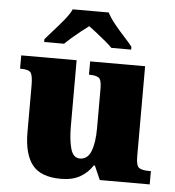

<svg xmlns="http://www.w3.org/2000/svg" viewBox="-54 -816 799 877"><g transform="rotate(5 345.5 -378.0)"><path d="M257 10Q165 10 126 -39.5Q87 -89 87 -189V-402Q87 -445 78.5 -460Q70 -475 32 -475H28V-536H282V-234Q282 -170 293.5 -130Q305 -90 336 -90Q371 -90 386.5 -129Q402 -168 402 -235V-417Q402 -458 388 -466.5Q374 -475 348 -475H344V-536H596V-121Q596 -78 611 -69.5Q626 -61 652 -61H664V0H435L407 -64H402Q380 -30 345 -10Q310 10 257 10ZM127 -619Q143 -638 166.5 -664Q190 -690 212 -717Q234 -744 244 -766H409Q420 -744 441.5 -717Q463 -690 487 -664Q511 -638 526 -619V-606H435Q425 -617 404.5 -634Q384 -651 362.5 -668Q341 -685 326 -696Q311 -685 289.5 -668Q268 -651 248.5 -634Q229 -617 218 -606H127Z"/></g></svg>

Font: Noto Serif Myanmar Black
Style: Regular
Weight: 900
Designer: Ben Mitchell and the Monotype Design Team
Foundry: Monotype Imaging Inc.
Version: Version 2.106; ttfautohint (v1.8.4.7-5d5b)